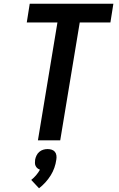

<svg xmlns="http://www.w3.org/2000/svg" viewBox="-20 -755 640 1033"><path d="M184 0 289 -634H124L140 -735H590L574 -634H409L304 0ZM190 258 148 213Q162 202 174 188Q186 174 195 158Q187 155 181 150Q175 145 171.5 137.5Q168 130 168 121.5Q168 113 169 104Q171 93 176.5 81.5Q182 70 191.5 62Q201 54 212.5 50.5Q224 47 236 47Q248 47 258.5 50.5Q269 54 275.5 62Q282 70 283.5 81.5Q285 93 283 104Q280 126 272.5 147.5Q265 169 252.5 189Q240 209 224 226.5Q208 244 190 258Z"/></svg>

Font: Iosevka Extended Oblique
Style: Bold
Weight: 700
Width: 7
Italic angle: -9°
Monospace: yes
Designer: Belleve Invis
Foundry: Belleve Invis
Version: Version 32.5.0; ttfautohint (v1.8.4)